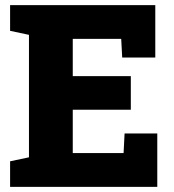

<svg xmlns="http://www.w3.org/2000/svg" viewBox="-20 -731 679 751"><path d="M463.4 -132.3 467.3 -209H595.2V0H19.5V-100.1L93.3 -115.7V-594.7L19.5 -610.4V-710.9H587.4V-505.9H458L454.1 -579.1H264.6V-433.1H491.7V-301.8H264.6V-132.3Z"/></svg>

Font: Suwannaphum Black
Style: Regular
Weight: 900
Designer: Danh Hong
Version: Version 8.002; ttfautohint (v1.8.3)